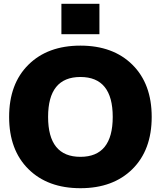

<svg xmlns="http://www.w3.org/2000/svg" viewBox="-20 -980 846 1010"><path d="M303 -800V-960H503V-800ZM129.5 -639.5Q231 -740 403 -740Q575 -740 676.5 -639.5Q778 -539 778 -365Q778 -191 676.5 -90.5Q575 10 403 10Q231 10 129.5 -90.5Q28 -191 28 -365Q28 -539 129.5 -639.5ZM233 -365Q233 -155 403 -155Q573 -155 573 -365Q573 -575 403 -575Q233 -575 233 -365Z"/></svg>

Font: M PLUS 1p Black
Style: Regular
Weight: 900
Version: Version 1.061